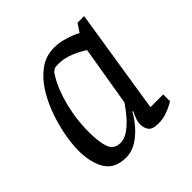

<svg xmlns="http://www.w3.org/2000/svg" viewBox="-142 -643 778 778"><g transform="rotate(-45 247.0 -254.0)"><path d="M158 9Q94 9 67 -34Q40 -77 40 -150Q40 -179 47.5 -224.5Q55 -270 72 -320Q89 -370 115.5 -413.5Q142 -457 179.5 -485Q217 -513 265 -513Q290 -513 314.5 -506.5Q339 -500 357 -492.5Q375 -485 380 -481L404 -517H442L371 -66H444V-27Q442 -25 427.5 -17.5Q413 -10 392.5 -3Q372 4 348 4Q313 4 302.5 -11Q292 -26 292 -46Q292 -58 296.5 -71.5Q301 -85 310 -104L307 -106Q292 -78 268.5 -51.5Q245 -25 217 -8Q189 9 158 9ZM184 -49Q207 -49 231 -66.5Q255 -84 275.5 -108.5Q296 -133 310 -154L353 -411Q329 -427 296.5 -440.5Q264 -454 228 -454Q214 -454 207 -450.5Q200 -447 195 -441Q175 -413 158.5 -369.5Q142 -326 132.5 -275.5Q123 -225 123 -171Q123 -112 135 -80.5Q147 -49 184 -49Z"/></g></svg>

Font: Faustina
Style: Italic
Weight: 400
Italic angle: -8°
Designer: Alfonso Garcia
Foundry: http://www.omnibus-type.com
Version: Version 1.200